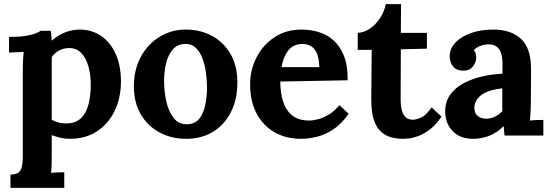

<svg xmlns="http://www.w3.org/2000/svg" viewBox="-20 -660 2682 935"><path d="M31 255V190Q59 190 71.5 179Q84 168 87.5 147.5Q91 127 91 101V-322Q91 -340 92 -362.5Q93 -385 95 -407Q79 -406 57 -405.5Q35 -405 24 -404V-480Q71 -480 102.5 -485Q134 -490 152.5 -497Q171 -504 178 -510H227Q229 -500 230 -485.5Q231 -471 232 -462Q267 -492 301.5 -504Q336 -516 367 -516Q427 -516 472.5 -485Q518 -454 543.5 -397Q569 -340 569 -263Q569 -183 538 -119.5Q507 -56 451.5 -20Q396 16 321 16Q294 16 272.5 10.5Q251 5 232 -2V94Q232 108 231.5 133.5Q231 159 229 182Q245 180 264 179.5Q283 179 293 179V255ZM305 -59Q351 -60 376.5 -86.5Q402 -113 412 -156Q422 -199 422 -248Q422 -294 411 -335Q400 -376 376 -401.5Q352 -427 313 -426Q288 -425 267 -413.5Q246 -402 232 -382Q232 -351 232 -320.5Q232 -290 232 -260Q232 -230 232 -199.5Q232 -169 232 -138.5Q232 -108 232 -77Q243 -70 263 -64Q283 -58 305 -59Z M887 16Q815 16 757 -15Q699 -46 665.5 -103.5Q632 -161 632 -239Q632 -322 666.5 -384.5Q701 -447 758.5 -481.5Q816 -516 884 -516Q956 -516 1013 -485Q1070 -454 1103 -396.5Q1136 -339 1136 -259Q1136 -175 1104 -113Q1072 -51 1016 -17.5Q960 16 887 16ZM891 -55Q931 -56 951.5 -83Q972 -110 980 -151Q988 -192 988 -234Q988 -271 982.5 -309Q977 -347 965 -378Q953 -409 932.5 -428Q912 -447 882 -446Q843 -445 820.5 -418Q798 -391 788.5 -350.5Q779 -310 779 -266Q779 -215 790 -166Q801 -117 825.5 -85.5Q850 -54 891 -55Z M1445 16Q1372 16 1316 -16.5Q1260 -49 1229 -108.5Q1198 -168 1198 -249Q1198 -319 1229 -380Q1260 -441 1316.5 -478.5Q1373 -516 1448 -516Q1490 -516 1530 -504.5Q1570 -493 1602.5 -465Q1635 -437 1654.5 -389Q1674 -341 1673 -269L1345 -263Q1345 -209 1358.5 -166Q1372 -123 1403 -98Q1434 -73 1486 -73Q1506 -73 1531.5 -80Q1557 -87 1583.5 -103.5Q1610 -120 1633 -148L1678 -106Q1642 -55 1601 -28.5Q1560 -2 1519.5 7Q1479 16 1445 16ZM1351 -333H1535Q1534 -375 1523.5 -399.5Q1513 -424 1495 -435Q1477 -446 1453 -446Q1409 -446 1384 -414.5Q1359 -383 1351 -333Z M1944 16Q1914 16 1886.5 9Q1859 2 1836.5 -17.5Q1814 -37 1801 -75Q1788 -113 1788 -176L1790 -417H1722V-500Q1753 -501 1782 -521Q1811 -541 1831.5 -573Q1852 -605 1859 -640H1933L1932 -500H2059V-423L1932 -420L1931 -174Q1931 -151 1935.5 -128.5Q1940 -106 1953 -91.5Q1966 -77 1991 -77Q2005 -77 2029.5 -87Q2054 -97 2082 -137L2130 -92Q2103 -52 2074 -30Q2045 -8 2018.5 2Q1992 12 1972 14Q1952 16 1944 16Z M2437 0Q2435 -14 2434.5 -23.5Q2434 -33 2433 -46Q2399 -12 2361 2Q2323 16 2284 16Q2220 16 2184 -22Q2148 -60 2148 -117Q2148 -165 2172.5 -199Q2197 -233 2237.5 -254.5Q2278 -276 2327.5 -287.5Q2377 -299 2427 -301V-353Q2427 -379 2420.5 -400Q2414 -421 2398.5 -433Q2383 -445 2355 -444Q2336 -443 2318 -436Q2300 -429 2287 -416Q2295 -407 2297 -396.5Q2299 -386 2299 -378Q2299 -358 2283 -336.5Q2267 -315 2232 -316Q2202 -317 2186 -337Q2170 -357 2170 -384Q2170 -424 2198.5 -453.5Q2227 -483 2275 -499.5Q2323 -516 2381 -516Q2469 -516 2517.5 -470.5Q2566 -425 2566 -325Q2566 -291 2566 -267Q2566 -243 2565.5 -219Q2565 -195 2565 -161Q2565 -147 2564 -121.5Q2563 -96 2561 -73Q2578 -75 2597 -75.5Q2616 -76 2626 -76V0ZM2426 -230Q2398 -227 2373 -220Q2348 -213 2329.5 -201Q2311 -189 2300.5 -172Q2290 -155 2290 -134Q2291 -106 2308 -94Q2325 -82 2347 -82Q2370 -82 2390 -92Q2410 -102 2426 -118Q2426 -128 2426 -137.5Q2426 -147 2426 -157Q2426 -175 2426 -193.5Q2426 -212 2426 -230Z"/></svg>

Font: Lora
Style: Weight 700
Weight: 700
Designer: Olga Karpushina, Alexei Vanyashin (Cyrillic)
Foundry: Cyreal
Version: Version 3.001